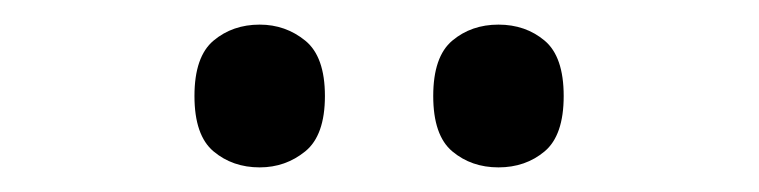

<svg xmlns="http://www.w3.org/2000/svg" viewBox="-20 -766 617 156"><path d="M385 -630Q363 -630 347.5 -643Q332 -656 332 -688Q332 -720 347.5 -733Q363 -746 385 -746Q407 -746 422.5 -733Q438 -720 438 -688Q438 -656 422.5 -643Q407 -630 385 -630ZM191 -630Q169 -630 153.5 -643Q138 -656 138 -688Q138 -720 153.5 -733Q169 -746 191 -746Q212 -746 228 -733Q244 -720 244 -688Q244 -656 228 -643Q212 -630 191 -630Z"/></svg>

Font: Noto Serif Bengali Medium
Style: Regular
Weight: 500
Designer: Juan Bruce, Universal Thirst, Indian Type Foundry and the Monotype Design Team.
Foundry: Monotype Imaging Inc.
Version: Version 2.003; ttfautohint (v1.8.4.7-5d5b)